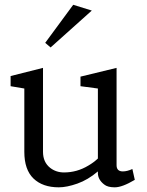

<svg xmlns="http://www.w3.org/2000/svg" viewBox="-20 -782 623 813"><path d="M550.8 -20.5Q497.6 11.2 465.8 11.2Q435.5 11.2 420.9 -1Q394.5 -21.5 394.5 -49.3V-56.2Q352.5 -20.5 307.6 -4.6Q262.7 11.2 229 11.2Q160.6 11.2 121.8 -26.1Q83 -63.5 83 -139.2V-407.2L24.9 -417V-460L162.1 -494.6V-139.2Q162.1 -95.2 192.4 -71.3Q217.3 -51.8 251 -51.8Q306.2 -51.8 354.5 -81.1Q376.5 -93.8 394.5 -110.8V-407.2L320.8 -417V-457.5L473.6 -494.6V-82.5Q473.6 -56.2 500 -56.2Q518.6 -56.2 540.5 -66.4ZM368.7 -737.3 194.3 -581.1 171.4 -600.6 290 -761.7Z"/></svg>

Font: Habibi
Style: Regular
Weight: 400
Designer: Magnus Gaarde
Foundry: Magnus Gaarde
Version: Version 1.001